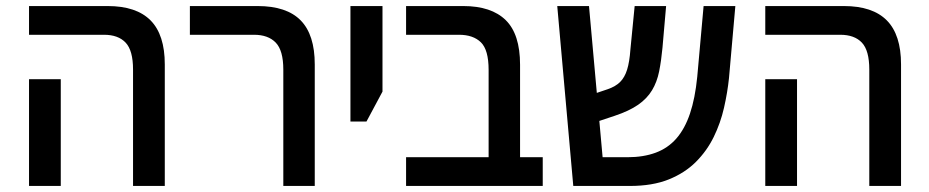

<svg xmlns="http://www.w3.org/2000/svg" viewBox="-20 -615 3071 635"><path d="M420 0V-385Q420 -448 395.5 -474Q371 -500 324 -500H76V-595H336Q431 -595 478 -547.5Q525 -500 525 -402V0ZM76 0V-353H181V0Z M917 0V-385Q917 -448 892 -474Q867 -500 820 -500H608V-595H832Q928 -595 974.5 -547.5Q1021 -500 1021 -402V0Z M1139 -213V-595H1245V-312L1192 -213Z M1596 0V-384Q1596 -450 1570.5 -475Q1545 -500 1498 -500H1323V-595H1512Q1605 -595 1652.5 -548.5Q1700 -502 1700 -401V0ZM1323 0V-95H1775V0Z M1876 0 1823 -595H1928L1973 -95H2055Q2108 -95 2148.5 -110Q2189 -125 2217 -157Q2245 -189 2262 -239.5Q2279 -290 2286 -361L2307 -595H2412L2391 -357Q2386 -309 2374.5 -258.5Q2363 -208 2340.5 -162Q2318 -116 2281.5 -79.5Q2245 -43 2191.5 -21.5Q2138 0 2063 0ZM1914 -199 1907 -292 1990 -320Q2016 -329 2031 -344Q2046 -359 2054 -384.5Q2062 -410 2065 -452L2079 -595H2183L2171 -457Q2167 -414 2160 -379Q2153 -344 2136.5 -316.5Q2120 -289 2090.5 -268.5Q2061 -248 2013 -232Z M2855 0V-385Q2855 -448 2830.5 -474Q2806 -500 2759 -500H2511V-595H2771Q2866 -595 2913 -547.5Q2960 -500 2960 -402V0ZM2511 0V-353H2616V0Z"/></svg>

Font: Noto Sans Hebrew SemiCondensed Medium
Style: Regular
Weight: 500
Width: 4
Designer: Monotype Design Team
Foundry: Monotype Imaging Inc.
Version: Version 2.003